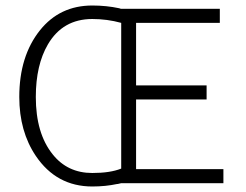

<svg xmlns="http://www.w3.org/2000/svg" viewBox="-20 -665 893 697"><path d="M420 0Q416 1 407 3H405Q363 12 315 12Q185 12 110 -99Q50 -188 50 -313Q50 -461 125 -555Q197 -645 315 -645Q366 -645 413 -635Q418 -633 420 -633H778V-582H474V-355H730V-304H474V-51H791V0ZM420 -582Q369 -596 315 -596Q208 -596 154 -504Q110 -429 110 -313Q110 -181 171 -105Q225 -37 315 -37Q380 -37 420 -53Z"/></svg>

Font: TajawalTap
Style: Regular
Weight: 300
Designer: Boutros Fonts
Foundry: Created by Boutros International 2017
Version: Version 2.700